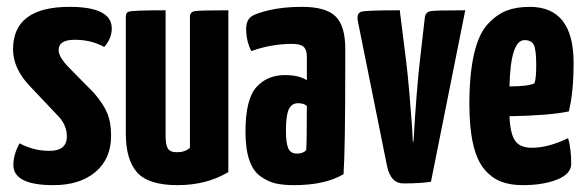

<svg xmlns="http://www.w3.org/2000/svg" viewBox="-20 -530 1713 560"><path d="M183 -510Q306 -510 306 -447Q306 -418 284 -393Q246 -414 198 -414Q151 -414 151 -384Q151 -364 180 -334L254 -259Q283 -225 293.5 -198.5Q304 -172 304 -134Q304 -67 258.5 -28.5Q213 10 136 10Q19 10 19 -49Q19 -79 37 -112Q78 -90 124 -90Q175 -90 175 -132Q175 -163 153 -188L66 -280Q18 -331 18 -386Q18 -510 183 -510Z M646 -28Q582 10 498 10Q413 10 380 -27Q347 -64 347 -140V-480Q347 -494 356 -496Q368 -500 463 -500V-133Q463 -108 469.5 -97Q476 -86 496 -86Q520 -86 534 -99V-480V-481Q534 -495 548 -497.5Q562 -500 646 -500Z M698 -446Q698 -470 712 -481Q725 -491 766 -500.5Q807 -510 861 -510Q930 -510 958.5 -482.5Q987 -455 987 -388V-341Q987 -96 982 -22Q928 10 838 10Q806 10 784 5Q762 0 740 -15.5Q718 -31 707 -63.5Q696 -96 696 -146Q696 -240 727.5 -275.5Q759 -311 811 -311Q852 -311 875 -296V-365Q875 -385 865.5 -393.5Q856 -402 833 -402Q771 -402 713 -381Q698 -410 698 -446ZM875 -221Q866 -229 849 -229Q831 -229 822.5 -211.5Q814 -194 814 -149Q814 -112 821 -97Q828 -82 846 -82Q864 -82 873 -92Q875 -114 875 -221Z M1024 -467Q1019 -492 1034.5 -496Q1050 -500 1146 -500L1164 -356Q1169 -318 1174 -258Q1179 -198 1182 -158L1184 -117H1186Q1195 -270 1205 -356L1219 -478Q1221 -495 1236 -497.5Q1251 -500 1337 -500L1237 0Q1208 5 1156 5Q1120 5 1109 -45Z M1531 -99Q1579 -99 1637 -127Q1646 -97 1646 -52Q1646 -23 1605.5 -6.5Q1565 10 1504 10Q1468 10 1441 -0.5Q1414 -11 1392.5 -36.5Q1371 -62 1360 -109.5Q1349 -157 1349 -226Q1349 -313 1362.5 -372Q1376 -431 1402.5 -459.5Q1429 -488 1457.5 -499Q1486 -510 1525 -510Q1653 -510 1653 -347Q1653 -260 1639 -205Q1582 -193 1466 -191Q1468 -141 1482 -120Q1496 -99 1531 -99ZM1510 -413Q1469 -413 1466 -278Q1520 -278 1539 -287Q1544 -302 1544 -339Q1544 -385 1537 -399Q1530 -413 1510 -413Z"/></svg>

Font: Yanone Kaffeesatz Bold
Style: Regular
Weight: 700
Designer: Yanone (Cyrillic: Daniel Pouzeot)
Foundry: Yanone
Version: Version 1.003;PS 001.003;hotconv 1.0.88;makeotf.lib2.5.64775